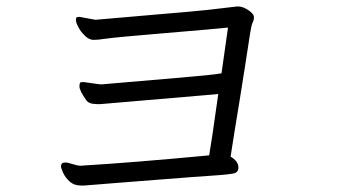

<svg xmlns="http://www.w3.org/2000/svg" viewBox="-20 -641 1040 592"><path d="M238 -388 288 -381H295Q323 -383 365 -387Q407 -391 522.5 -400.5Q638 -410 663 -415L683 -556Q646 -552 490.5 -539Q335 -526 308.5 -522Q282 -518 268.5 -518Q255 -518 242 -530.5Q229 -543 221.5 -557.5Q214 -572 214 -579.5Q214 -587 217.5 -588Q221 -589 225 -589L274 -580L286 -581Q313 -583 355.5 -587Q398 -591 447.5 -595Q497 -599 558.5 -604.5Q620 -610 663.5 -615.5Q707 -621 710 -621H715Q729 -621 746 -609.5Q763 -598 763 -588.5Q763 -579 759 -571.5Q755 -564 750.5 -534Q746 -504 737 -446Q728 -388 719 -332.5Q710 -277 702.5 -231.5Q695 -186 691 -158Q715 -144 715 -125V-124Q715 -109 699.5 -106Q684 -103 655.5 -101Q627 -99 571.5 -95Q516 -91 455.5 -86Q395 -81 340.5 -77Q286 -73 265.5 -71Q245 -69 240 -69H229Q208 -69 194.5 -81.5Q181 -94 174.5 -108.5Q168 -123 168 -128Q168 -140 181 -140Q189 -140 204 -135Q219 -130 229 -130L243 -131Q392 -140 625 -162Q631 -195 653 -351L290 -320H279Q254 -320 246 -332Q225 -362 225 -374Q225 -386 228.5 -387Q232 -388 238 -388Z"/></svg>

Font: LXGW WenKai Mono Lite
Style: Regular
Weight: 400
Monospace: yes
Designer: LXGW / Fontworks Inc.
Foundry: LXGW / Fontworks Inc.
Version: Version 1.520; June 14, 2025